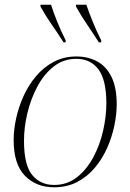

<svg xmlns="http://www.w3.org/2000/svg" viewBox="-20 -786 554 816"><path d="M210 10Q134 10 86 -39Q38 -88 38 -191Q38 -234 48.5 -282.5Q59 -331 80 -377.5Q101 -424 133 -462Q165 -500 208 -523Q251 -546 305 -546Q353 -546 392 -525.5Q431 -505 453.5 -460Q476 -415 476 -342Q476 -300 466 -252Q456 -204 435.5 -157.5Q415 -111 383 -73Q351 -35 308 -12.5Q265 10 210 10ZM210 0Q266 0 307.5 -33Q349 -66 377 -118.5Q405 -171 418.5 -231.5Q432 -292 432 -347Q432 -446 398.5 -491Q365 -536 304 -536Q250 -536 208.5 -503.5Q167 -471 139 -418.5Q111 -366 96.5 -305.5Q82 -245 82 -188Q82 -84 117 -42Q152 0 210 0ZM250 -606Q224 -647 199.5 -682Q175 -717 152 -758V-766H197Q206 -736 223 -694Q240 -652 259 -615V-606ZM400 -606Q374 -647 350 -682Q326 -717 303 -758V-766H347Q357 -736 374 -694Q391 -652 410 -615V-606Z"/></svg>

Font: Noto Serif Display ExtraLight
Style: Italic
Weight: 200
Italic angle: -12°
Designer: Monotype Design Team
Foundry: Monotype Imaging Inc.
Version: Version 2.009